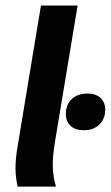

<svg xmlns="http://www.w3.org/2000/svg" viewBox="-20 -687 408 707"><path d="M45 0Q37.5 -31.7 37.1 -66.2Q36.7 -100.8 45 -149.2L130.8 -666.7H265.8L182.5 -165Q172.5 -104.2 174.6 -66.7Q176.7 -29.2 185 -5V0ZM288.3 -207.5Q256.7 -207.5 239.6 -223.8Q222.5 -240 222.5 -267.5Q222.5 -301.7 244.2 -322.1Q265.8 -342.5 301.7 -342.5Q333.3 -342.5 350.4 -326.2Q367.5 -310 367.5 -283.3Q367.5 -250 346.2 -228.8Q325 -207.5 288.3 -207.5Z"/></svg>

Font: Familjen Grotesk GF
Style: Bold Italic
Weight: 700
Designer: Anders Wikstroem, Jonas Baeckman, Matilda Gysing, Kristian Moeller
Foundry: Familjen STHML AB
Version: Version 2.000; Beta; Release 4; Build 6